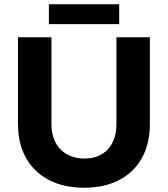

<svg xmlns="http://www.w3.org/2000/svg" viewBox="-20 -876 793 907"><path d="M211 -856V-762H543V-856ZM223 -289V-700H65V-289C65 -104 186 11 378 11C569 11 688 -104 688 -289V-700H530V-289C530 -187 470 -127 379 -127C286 -127 223 -188 223 -289Z"/></svg>

Font: Juman SemiBold
Style: Regular
Weight: 600
Designer: Bandar Raffah (Arabic) Julieta Ulanovsky (Latin)
Foundry: Caramella
Version: Version 5.022;PS 005.022;hotconv 1.0.88;makeotf.lib2.5.64775